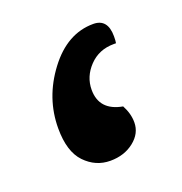

<svg xmlns="http://www.w3.org/2000/svg" viewBox="-65 -335 371 391"><g transform="rotate(-20 120.5 -139.0)"><path d="M126 -150.9Q126 -106 174.8 -97.2Q185.1 -78.1 185.1 -59.1Q185.1 -35.2 164.1 -18.6Q143.1 -2 112.8 -2Q81.1 -2 58.1 -25.9Q35.2 -49.8 35.2 -100.1Q35.2 -166 76.7 -220.9Q118.2 -275.9 174.8 -275.9Q206.1 -275.9 206.1 -237.8Q206.1 -228 205.1 -223.1H200.2Q168 -223.1 147 -201.2Q126 -179.2 126 -150.9Z"/></g></svg>

Font: Sukar
Style: Bold
Weight: 700
Designer: Dario Muhafara - Ghiath Alsory
Foundry: Dario Muhafara - Ghiath Alsory
Version: Version 1.00 March 27, 2016, initial release